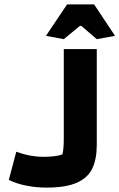

<svg xmlns="http://www.w3.org/2000/svg" viewBox="-20 -843 543 873"><path d="M189 -680 285 -823H408L503 -680L420 -665L350 -725H343L270 -665ZM20 -25 54 -153Q117 -130 178 -130Q234 -130 264 -141Q270 -168 270 -209V-620H420V-186Q420 -120 400 -77.5Q380 -35 330 -12.5Q280 10 191 10Q144 10 99 1Q54 -8 20 -25Z"/></svg>

Font: Athiti
Style: Bold
Weight: 700
Designer: CadsonDemak Team
Foundry: CadsonDemak
Version: Version 1.033